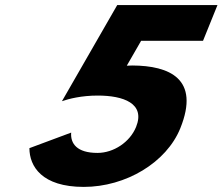

<svg xmlns="http://www.w3.org/2000/svg" viewBox="-20 -718 874 754"><path d="M95.5 -136.2C95.6 -64.8 144.4 16 308.9 16C474.4 16 633.8 -80 688.1 -214.3C766.7 -409 645.2 -460 499.7 -460.8C492.2 -460.8 484.4 -460 477.9 -460L534.2 -557.8H777.3L834 -698H440.3L223.3 -320.6C250.5 -330 299.6 -342.7 364.1 -342.7C464.1 -342.7 551.8 -312.1 514.4 -219.5C490.3 -160 426.4 -117.5 362.8 -117.5C282.4 -117.5 256.1 -154 259.5 -197.3Z"/></svg>

Font: Hussar
Style: BdWideOblFour
Weight: 700
Foundry: Cannot Into Space Fonts
Version: Version 2.00